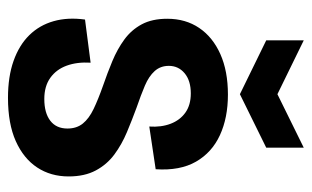

<svg xmlns="http://www.w3.org/2000/svg" viewBox="-170 -598 781 481"><g transform="rotate(90 220.5 -357.5)"><path d="M225 13Q172 13 132.5 -1Q93 -15 68 -40.5Q43 -66 33 -101.5Q23 -137 29 -180L137 -194Q135 -160 144.5 -134Q154 -108 175 -93Q196 -78 228 -78Q263 -78 282.5 -93Q302 -108 302 -136Q302 -159 289.5 -174.5Q277 -190 253 -201.5Q229 -213 195 -225Q163 -236 133 -248.5Q103 -261 79 -278.5Q55 -296 41 -322Q27 -348 27 -386Q27 -432 50 -466Q73 -500 115.5 -519Q158 -538 217 -538Q275 -538 318.5 -518Q362 -498 385 -458Q408 -418 404 -357L297 -341Q299 -371 290 -394.5Q281 -418 262 -431.5Q243 -445 214 -445Q182 -445 163.5 -429.5Q145 -414 145 -390Q145 -369 158 -354.5Q171 -340 194.5 -330Q218 -320 250 -309Q280 -298 311 -285Q342 -272 367 -253.5Q392 -235 407 -207Q422 -179 422 -139Q422 -94 399.5 -60Q377 -26 333.5 -6.5Q290 13 225 13ZM81 -728 216 -662 350 -728V-634L216 -568L81 -634Z"/></g></svg>

Font: Bricolage Grotesque 72pt SemiCondensed SemiBold
Style: Regular
Weight: 600
Width: 4
Designer: Mathieu Triay
Foundry: Atelier Triay
Version: Version 1.001;gftools[0.9.33.dev8+g029e19f]